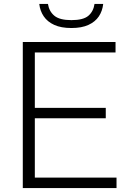

<svg xmlns="http://www.w3.org/2000/svg" viewBox="-20 -953 654 973"><path d="M95.5 0V-740H565.5V-687H156.5V-53H570.5V0ZM132 -353.5V-406.5H516V-353.5ZM342 -811Q289.5 -811 255 -826.8Q220.5 -842.5 201.8 -870Q183 -897.5 179 -933H223Q229 -895 255.8 -873Q282.5 -851 342 -851Q402 -851 427.8 -873Q453.5 -895 459 -933H503Q499 -897 480.8 -869.8Q462.5 -842.5 428.2 -826.8Q394 -811 342 -811Z"/></svg>

Font: Encode Sans SemiExpanded Light
Style: Regular
Weight: 300
Width: 6
Designer: Multiple Designers
Foundry: Impallari Type
Version: Version 3.002